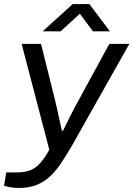

<svg xmlns="http://www.w3.org/2000/svg" viewBox="-49 -743 660 950"><path d="M46 187Q22 187 2.5 183.5Q-17 180 -29 176L-18 110H35Q72 110 99 100Q126 90 148.5 65.5Q171 41 195 -2L58 -526H154L221 -257Q226 -237 232.5 -208Q239 -179 245.5 -149Q252 -119 257 -96H263Q269 -109 279 -129Q289 -149 300.5 -172.5Q312 -196 324 -218Q336 -240 346 -258L492 -526H591L304 -17Q276 31 250 69Q224 107 195 133Q166 159 129.5 173Q93 187 46 187ZM162 -588 311 -723H393L495 -588H411L331 -695H368L251 -588Z"/></svg>

Font: Archivo SemiExpanded
Style: Italic
Weight: 400
Width: 6
Italic angle: -10°
Designer: Hector Gatti
Foundry: Omnibus-Type
Version: Version 2.001